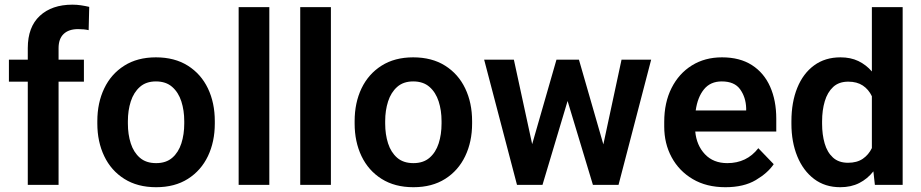

<svg xmlns="http://www.w3.org/2000/svg" viewBox="-20 -780 3886 810"><path d="M227.1 0H97.2V-435.5H17.6V-528.3H97.2V-577.1Q97.2 -666 147.9 -713.1Q198.7 -760.3 285.6 -760.3Q304.2 -760.3 322 -757.6Q339.8 -754.9 356.4 -751L354 -652.8Q335 -657.2 309.6 -657.2Q270 -657.2 248.5 -636.7Q227.1 -616.2 227.1 -577.1V-528.3H334V-435.5H227.1Z M390.6 -258.8V-269Q390.6 -346.2 419.7 -407Q448.7 -467.8 504.2 -502.9Q559.6 -538.1 637.7 -538.1Q716.8 -538.1 772.5 -502.9Q828.1 -467.8 857.2 -407Q886.2 -346.2 886.2 -269V-258.8Q886.2 -182.1 857.2 -121.3Q828.1 -60.5 772.7 -25.4Q717.3 9.8 638.7 9.8Q560.1 9.8 504.4 -25.4Q448.7 -60.5 419.7 -121.3Q390.6 -182.1 390.6 -258.8ZM519.5 -269V-258.8Q519.5 -212.9 531.7 -175Q543.9 -137.2 570.1 -114.5Q596.2 -91.8 638.7 -91.8Q680.7 -91.8 706.8 -114.5Q732.9 -137.2 745.1 -175Q757.3 -212.9 757.3 -258.8V-269Q757.3 -314 745.1 -352.1Q732.9 -390.1 706.5 -413.3Q680.2 -436.5 637.7 -436.5Q596.2 -436.5 570.1 -413.3Q543.9 -390.1 531.7 -352.1Q519.5 -314 519.5 -269Z M1116.2 -750V0H986.8V-750Z M1376 -750V0H1246.6V-750Z M1476.1 -258.8V-269Q1476.1 -346.2 1505.1 -407Q1534.2 -467.8 1589.6 -502.9Q1645 -538.1 1723.1 -538.1Q1802.2 -538.1 1857.9 -502.9Q1913.6 -467.8 1942.6 -407Q1971.7 -346.2 1971.7 -269V-258.8Q1971.7 -182.1 1942.6 -121.3Q1913.6 -60.5 1858.2 -25.4Q1802.7 9.8 1724.1 9.8Q1645.5 9.8 1589.8 -25.4Q1534.2 -60.5 1505.1 -121.3Q1476.1 -182.1 1476.1 -258.8ZM1605 -269V-258.8Q1605 -212.9 1617.2 -175Q1629.4 -137.2 1655.5 -114.5Q1681.6 -91.8 1724.1 -91.8Q1766.1 -91.8 1792.2 -114.5Q1818.4 -137.2 1830.6 -175Q1842.8 -212.9 1842.8 -258.8V-269Q1842.8 -314 1830.6 -352.1Q1818.4 -390.1 1792 -413.3Q1765.6 -436.5 1723.1 -436.5Q1681.6 -436.5 1655.5 -413.3Q1629.4 -390.1 1617.2 -352.1Q1605 -314 1605 -269Z M2147.9 -528.3 2225.1 -171.9 2327.6 -528.3H2422.4L2525.4 -170.9L2602.1 -528.3H2727.1L2589.4 0H2481.4L2374.5 -354L2268.6 0H2161.1L2022.5 -528.3Z M3040.5 9.8Q2960.4 9.8 2902.6 -24.4Q2844.7 -58.6 2813.5 -116.5Q2782.2 -174.3 2782.2 -246.1V-265.6Q2782.2 -347.2 2813 -408.4Q2843.8 -469.7 2898.7 -503.9Q2953.6 -538.1 3025.9 -538.1Q3101.1 -538.1 3152.1 -505.4Q3203.1 -472.7 3229 -414.3Q3254.9 -356 3254.9 -279.3V-225.1H2913.1Q2918.5 -167 2953.9 -129.4Q2989.3 -91.8 3048.3 -91.8Q3130.4 -91.8 3179.2 -154.8L3244.1 -87.4Q3219.2 -50.3 3168.5 -20.3Q3117.7 9.8 3040.5 9.8ZM3024.9 -436.5Q2977.1 -436.5 2950 -403.3Q2922.9 -370.1 2915 -314H3127.9V-323.7Q3126.5 -369.6 3102.5 -403.1Q3078.6 -436.5 3024.9 -436.5Z M3318.8 -257.8V-268.1Q3318.8 -348.6 3343.5 -409.4Q3368.2 -470.2 3414.6 -504.2Q3460.9 -538.1 3525.9 -538.1Q3568.4 -538.1 3601.1 -522.5Q3633.8 -506.8 3658.2 -478.5V-750H3788.1V0H3670.9L3664.6 -57.1Q3639.6 -25.4 3605 -7.8Q3570.3 9.8 3524.9 9.8Q3460.4 9.8 3414.3 -25.1Q3368.2 -60.1 3343.5 -120.6Q3318.8 -181.2 3318.8 -257.8ZM3448.2 -268.1V-257.8Q3448.2 -212.4 3459 -175Q3469.7 -137.7 3493.9 -115.5Q3518.1 -93.3 3557.6 -93.3Q3595.2 -93.3 3619.9 -110.1Q3644.5 -127 3658.2 -155.3V-374Q3644.5 -402.8 3619.9 -419.2Q3595.2 -435.5 3558.6 -435.5Q3519 -435.5 3494.9 -413.1Q3470.7 -390.6 3459.5 -352.8Q3448.2 -314.9 3448.2 -268.1Z"/></svg>

Font: Vazirmatn UI FD SemiBold
Style: Regular
Weight: 600
Designer: Saber Rastikerdar
Foundry: Saber Rastikerdar
Version: Version 33.003